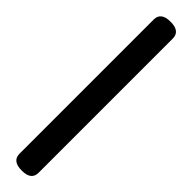

<svg xmlns="http://www.w3.org/2000/svg" viewBox="19 -108 445 445"><g transform="rotate(-45 242.0 115.0)"><path d="M-2 115Q-2 83.5 22 83.5H462Q486 83.5 486 115Q486 146 462 146H22Q-2 146 -2 115Z"/></g></svg>

Font: Fraunces 9pt Soft
Style: Regular
Weight: 400
Version: Version 1.000;[0bf87f6ff]